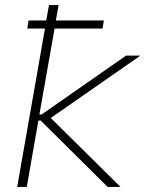

<svg xmlns="http://www.w3.org/2000/svg" viewBox="-20 -740 576 760"><path d="M86 0 132 -263H141L406 0H457L181 -273L536 -520H479L145 -287H136L196 -627H386L391 -659H201L212 -720H174L163 -659H93L88 -627H158L48 0Z"/></svg>

Font: Fixel Display 20240404 ExLight
Style: Italic
Weight: 200
Italic angle: -10°
Designer: AlfaBravo + MacPaw
Foundry: Kyrylo Tkachov, Marchela Mozhyna, Serhii Makarenko, Maria Weinstein, Zakhar Kryvoshyya
Version: Version 1.211;Glyphs 3.2 (3225)